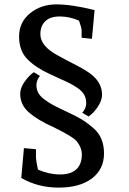

<svg xmlns="http://www.w3.org/2000/svg" viewBox="-20 -740 589 875"><path d="M77 71 89 -65 144 -60V-21Q144 -10 153 33Q204 55 253.5 55Q303 55 328 31.5Q353 8 353 -36Q353 -68 328 -98Q319 -108 296 -122Q270 -138 223 -161Q153 -192 112.5 -227Q72 -262 72 -313Q72 -338 91 -366Q110 -394 134 -411L162 -394Q146 -374 146 -353Q146 -332 155 -316Q164 -300 183.5 -286Q203 -272 219 -263Q235 -254 265 -240Q295 -226 319 -214Q343 -202 363 -189Q383 -176 407 -155Q454 -114 454 -41Q454 32 398.5 73.5Q343 115 248 115Q153 115 77 71ZM384 -209 355 -226Q373 -247 373 -269.5Q373 -292 363.5 -308.5Q354 -325 335 -338Q316 -351 298.5 -360Q281 -369 252.5 -381.5Q224 -394 208 -402Q144 -431 105.5 -469.5Q67 -508 67 -573.5Q67 -639 117 -679.5Q167 -720 237 -720Q307 -720 411 -694L399 -563L352 -568V-601Q352 -613 340 -646Q296 -665 252.5 -665Q209 -665 186.5 -643.5Q164 -622 164 -584Q164 -529 246 -486Q278 -468 328 -442.5Q378 -417 402 -396Q445 -359 445 -308Q445 -283 426.5 -254.5Q408 -226 384 -209Z"/></svg>

Font: Andada
Style: Regular
Weight: 400
Designer: Carolina Giovagnoli
Foundry: Carolina Giovagnoli
Version: Version 1.002